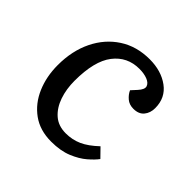

<svg xmlns="http://www.w3.org/2000/svg" viewBox="-143 -668 819 819"><g transform="rotate(45 266.0 -259.0)"><path d="M318 -532Q388 -532 435 -497.5Q482 -463 482 -401Q482 -372 466 -352.5Q450 -333 418 -333Q393 -333 376.5 -347Q360 -361 352 -379L374 -403Q395 -426 390 -441Q385 -456 364.5 -464Q344 -472 316 -472Q243 -472 199.5 -415.5Q156 -359 156 -240Q156 -190 170.5 -148Q185 -106 214 -80.5Q243 -55 288 -55Q327 -55 360.5 -70Q394 -85 432 -121L470 -82Q457 -64 431 -41.5Q405 -19 365 -2.5Q325 14 269 14Q201 14 154 -20Q107 -54 82.5 -111Q58 -168 58 -237Q58 -323 90.5 -389.5Q123 -456 181.5 -494Q240 -532 318 -532Z"/></g></svg>

Font: Literata 7pt
Style: Italic
Weight: 400
Italic angle: -2°
Designer: Latin by Veronika Burian and Jose Scaglione. Greek by Irene Vlachou. Cyrillic by Vera Evstafieva
Foundry: TypeTogether
Version: Version 3.002